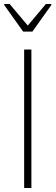

<svg xmlns="http://www.w3.org/2000/svg" viewBox="-20 -934 277 954"><path d="M100 0V-688H136V0ZM95 -777 1 -909V-914H28L118 -807L208 -914H235V-909L141 -777Z"/></svg>

Font: Saira Semi Condensed Thin
Style: Regular
Weight: 100
Width: 4
Designer: Hector Gatti with collaboration of the Omnibus-Type team
Foundry: Omnibus-Type
Version: Version 1.001; ttfautohint (v1.8)